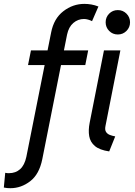

<svg xmlns="http://www.w3.org/2000/svg" viewBox="-77 -780 702 999"><path d="M-22.9 199.2Q-31.2 199.2 -40 198.5Q-48.8 197.8 -57.1 195.8L-49.8 119.1Q-44.4 120.6 -39.6 120.8Q-34.7 121.1 -30.8 121.1Q4.4 121.1 27.6 100.3Q50.8 79.6 60.1 36.1L189 -610.8Q203.1 -683.6 252.7 -721.7Q302.2 -759.8 361.8 -759.8Q380.4 -759.8 398.4 -756.6Q416.5 -753.4 435.1 -746.1L401.9 -669.9Q391.6 -675.3 380.6 -678.2Q369.6 -681.2 359.9 -681.2Q328.6 -681.2 304.4 -660.4Q280.3 -639.6 272 -600.1L143.1 47.9Q127.4 126.5 80.3 162.8Q33.2 199.2 -22.9 199.2ZM68.8 -441.4 84 -517.6H381.8L366.7 -441.4ZM491.2 7.8Q441.4 0.5 417 -20Q392.6 -40.5 387.2 -71.5Q381.8 -102.5 389.6 -141.6L463.9 -517.6H549.3L471.7 -124Q467.8 -104.5 474.6 -93.8Q481.4 -83 494.6 -77.9Q507.8 -72.8 522.5 -70.3ZM536.1 -600.6Q509.3 -600.6 491 -619.1Q472.7 -637.7 472.7 -664.1Q472.7 -690.4 491 -709Q509.3 -727.5 536.1 -727.5Q562.5 -727.5 581.1 -709Q599.6 -690.4 599.6 -664.1Q599.6 -637.7 581.1 -619.1Q562.5 -600.6 536.1 -600.6Z"/></svg>

Font: Reddit Sans
Style: Italic
Weight: 400
Italic angle: -11.25°
Designer: Stephen Hutchings
Version: Version 1.013